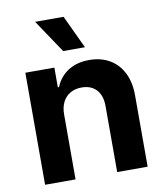

<svg xmlns="http://www.w3.org/2000/svg" viewBox="-84 -825 767 895"><g transform="rotate(-10 299.0 -378.0)"><path d="M201.1 0H56.9V-530.3H194.3V-437.3H200Q218.9 -484.2 260 -510.6Q301.1 -537.1 359.7 -537.1Q415 -537.1 456.1 -513.2Q497.3 -489.3 519.8 -444.4Q542.3 -399.5 542.3 -338V0H398.1V-312.8Q398.1 -345.5 387 -368.8Q375.8 -392 354.5 -404.6Q333.2 -417.1 302.8 -417.1Q272.6 -417.1 249.5 -404.1Q226.5 -391.1 213.8 -366.4Q201.1 -341.7 201.1 -307.3ZM142.9 -756.1H277.6L351.2 -599.2H248.1Z"/></g></svg>

Font: Pretendard Std Variable
Style: Regular
Weight: 400
Designer: Base glyphs from Inter by Rasmus Andersson; Hangeul glyphs from Noto Sans CJK(Source Han Sans) by Jang Soo-young and Kan
Foundry: Kil Hyung-jin
Version: Version 1.309;Glyphs 3.2 (3225)